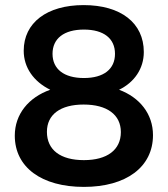

<svg xmlns="http://www.w3.org/2000/svg" viewBox="-20 -727 657 753"><path d="M308 -707C164 -707 73 -638 73 -528C73 -462 112 -407 177 -375C92 -345 38 -279 38 -195C38 -71 143 6 309 6C475 6 580 -72 580 -197C580 -280 528 -345 447 -375C507 -404 544 -458 544 -523C544 -637 454 -707 308 -707ZM309 -611C387 -611 431 -576 431 -516C431 -456 387 -421 309 -421C231 -421 186 -456 186 -516C186 -576 231 -611 309 -611ZM308 -317C400 -317 454 -277 454 -209C454 -139 400 -99 309 -99C217 -99 164 -139 164 -210C164 -278 217 -317 308 -317Z"/></svg>

Font: Montserrat_SPRD_medium Medium
Style: Regular
Weight: 400
Designer: Julieta Ulanovsky edited by Nelly Hempel
Foundry: Julieta Ulanovsky
Version: Version 4.000;PS 004.000;hotconv 1.0.88;makeotf.lib2.5.64775